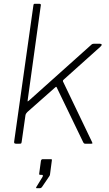

<svg xmlns="http://www.w3.org/2000/svg" viewBox="-20 -762 578 1018"><path d="M467 -11Q470 -5 470 -2.5Q470 0 463 0H432Q428 0 425.5 -2Q423 -4 421 -8L280 -300Q278 -304 272 -298L125 -168Q121 -164 118.5 -160Q116 -156 115 -151L95 -11Q94 -4 92.5 -2Q91 0 83 0H66Q59 0 56.5 -2.5Q54 -5 55 -11L157 -733Q158 -739 159.5 -740.5Q161 -742 166 -742H188Q193 -742 195.5 -739.5Q198 -737 196 -731L127 -233Q126 -224 127 -224Q128 -224 135 -230L460 -521Q466 -527 469.5 -528.5Q473 -530 478 -530H510Q518 -530 519 -525.5Q520 -521 512 -514L319 -341Q316 -339 314.5 -336.5Q313 -334 314 -330L467 -11ZM175 236Q172 236 171.5 234Q171 232 173 229L206 175Q208 170 207 167.5Q206 165 202 165H194Q190 165 188.5 163.5Q187 162 188 157L197 91Q199 82 206 82H251Q256 82 255 88L245 164Q243 168 243 170L203 229Q200 233 197 234.5Q194 236 188 236Z"/></svg>

Font: Libre Franklin Thin Thin
Style: Italic
Weight: 250
Italic angle: -8°
Version: Version 3.000